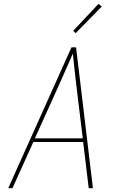

<svg xmlns="http://www.w3.org/2000/svg" viewBox="-20 -982 640 1002"><path d="M23 0 353 -735H377L465 0H443L414 -241H154L45 0ZM412 -260 384 -490Q378 -543 371.5 -596Q365 -649 360 -702Q337 -649 313.5 -596Q290 -543 266 -490L162 -260ZM375 -809 362 -821 494 -962 511 -948Z"/></svg>

Font: Iosevka Aile Thin Oblique
Style: Regular
Weight: 100
Italic angle: -9°
Designer: Belleve Invis
Foundry: Belleve Invis
Version: Version 31.1.0; ttfautohint (v1.8.4)